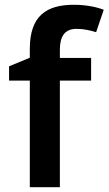

<svg xmlns="http://www.w3.org/2000/svg" viewBox="-20 -785 455 805"><path d="M362 -447V-542H231V-577C231 -633 252 -664 301 -664C333 -664 360 -657 383 -650L415 -744C387 -755 342 -765 290 -765C175 -765 105 -719 105 -580V-543L18 -507V-447H105V0H231V-447Z"/></svg>

Font: Noto Sans Telugu SemiBold
Style: Regular
Weight: 600
Designer: Jelle Bosma - Monotype Design Team
Foundry: Monotype Imaging Inc.
Version: Version 2.005